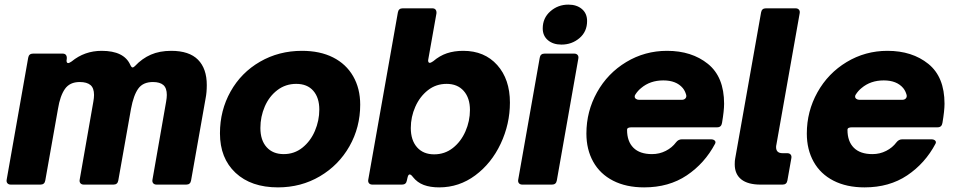

<svg xmlns="http://www.w3.org/2000/svg" viewBox="-20 -799 4134 831"><path d="M176 -18Q173 0 155 0H27Q17 0 12 -6Q7 -12 9 -22L102 -549Q105 -567 123 -567H251Q261 -567 265.5 -561Q270 -555 269 -545V-544L268 -537Q268 -526 275 -526Q280 -526 290 -533Q346 -579 420 -579Q517 -579 544 -518Q549 -507 554 -507Q558 -507 564 -513Q595 -546 633 -562.5Q671 -579 721 -579Q799 -579 837 -540.5Q875 -502 875 -431Q875 -399 870 -374L807 -18Q804 0 786 0H658Q648 0 643 -6Q638 -12 640 -22L699 -359Q702 -376 702 -388Q702 -418 687 -431Q672 -444 642 -444Q599 -444 578.5 -415.5Q558 -387 547 -328L492 -18Q489 0 471 0H343Q333 0 328 -6Q323 -12 325 -22L384 -359Q387 -376 387 -388Q387 -418 371.5 -431Q356 -444 325 -444Q282 -444 261 -414Q240 -384 231 -328Z M932 -222Q932 -321 978 -403Q1024 -485 1105.5 -532Q1187 -579 1287 -579Q1365 -579 1421.5 -550.5Q1478 -522 1508.5 -469Q1539 -416 1539 -346Q1539 -248 1492.5 -166Q1446 -84 1364.5 -36Q1283 12 1183 12Q1067 12 999.5 -51Q932 -114 932 -222ZM1362 -325Q1362 -376 1336 -406Q1310 -436 1262 -436Q1216 -436 1180.5 -409Q1145 -382 1126 -338Q1107 -294 1107 -245Q1107 -192 1134 -162Q1161 -132 1208 -132Q1254 -132 1289 -160Q1324 -188 1343 -232.5Q1362 -277 1362 -325Z M1767 -33Q1759 -44 1753 -44Q1747 -44 1744 -31L1741 -18Q1738 0 1720 0H1592Q1582 0 1577 -6Q1572 -12 1574 -22L1702 -745Q1705 -763 1723 -763H1851Q1861 -763 1865.5 -757Q1870 -751 1869 -741L1834 -544L1833 -538Q1833 -527 1840 -527Q1845 -527 1855 -534Q1883 -558 1914.5 -568.5Q1946 -579 1985 -579Q2077 -579 2132 -517.5Q2187 -456 2187 -355Q2187 -262 2147 -177Q2107 -92 2037 -40Q1967 12 1881 12Q1842 12 1814 1.5Q1786 -9 1767 -33ZM2014 -323Q2014 -375 1987 -405.5Q1960 -436 1913 -436Q1867 -436 1832 -408.5Q1797 -381 1777.5 -337Q1758 -293 1758 -245Q1758 -192 1785 -161.5Q1812 -131 1859 -131Q1905 -131 1940 -158.5Q1975 -186 1994.5 -230.5Q2014 -275 2014 -323Z M2390 -18Q2387 0 2369 0H2241Q2231 0 2226 -6Q2221 -12 2223 -22L2316 -549Q2319 -567 2337 -567H2465Q2475 -567 2480 -561Q2485 -555 2483 -545ZM2329 -676Q2329 -721 2362 -750Q2395 -779 2440 -779Q2476 -779 2498.5 -760Q2521 -741 2521 -708Q2521 -662 2488 -634Q2455 -606 2410 -606Q2374 -606 2351.5 -625Q2329 -644 2329 -676Z M2518 -221Q2518 -317 2564 -399.5Q2610 -482 2690.5 -530.5Q2771 -579 2867 -579Q2974 -579 3044 -522.5Q3114 -466 3114 -350Q3114 -320 3105 -267Q3102 -248 3084 -248H2714Q2704 -248 2699 -245.5Q2694 -243 2694 -237Q2694 -187 2721.5 -159.5Q2749 -132 2802 -132Q2834 -132 2861.5 -146Q2889 -160 2906 -183Q2916 -196 2931 -196H3057Q3068 -196 3073.5 -190.5Q3079 -185 3075 -177Q3030 -92 2952.5 -40Q2875 12 2768 12Q2690 12 2633.5 -17Q2577 -46 2547.5 -99Q2518 -152 2518 -221ZM2931 -367Q2941 -367 2946.5 -373Q2952 -379 2950 -388Q2945 -406 2935 -418Q2907 -451 2851 -451Q2794 -451 2755 -418Q2741 -407 2730 -390Q2727 -386 2727 -381Q2727 -375 2732.5 -371Q2738 -367 2746 -367Z M3388 -18Q3385 0 3367 0H3272Q3217 0 3188.5 -22.5Q3160 -45 3160 -88Q3160 -104 3162 -113L3274 -745Q3277 -763 3295 -763H3423Q3433 -763 3438 -757Q3443 -751 3441 -741L3340 -171Q3339 -168 3339 -162Q3339 -136 3367 -136H3387Q3397 -136 3402 -130Q3407 -124 3405 -114Z M3472 -221Q3472 -317 3518 -399.5Q3564 -482 3644.5 -530.5Q3725 -579 3821 -579Q3928 -579 3998 -522.5Q4068 -466 4068 -350Q4068 -320 4059 -267Q4056 -248 4038 -248H3668Q3658 -248 3653 -245.5Q3648 -243 3648 -237Q3648 -187 3675.5 -159.5Q3703 -132 3756 -132Q3788 -132 3815.5 -146Q3843 -160 3860 -183Q3870 -196 3885 -196H4011Q4022 -196 4027.5 -190.5Q4033 -185 4029 -177Q3984 -92 3906.5 -40Q3829 12 3722 12Q3644 12 3587.5 -17Q3531 -46 3501.5 -99Q3472 -152 3472 -221ZM3885 -367Q3895 -367 3900.5 -373Q3906 -379 3904 -388Q3899 -406 3889 -418Q3861 -451 3805 -451Q3748 -451 3709 -418Q3695 -407 3684 -390Q3681 -386 3681 -381Q3681 -375 3686.5 -371Q3692 -367 3700 -367Z"/></svg>

Font: Open Sauce Two Black Italic
Style: Regular
Weight: 900
Italic angle: -10°
Designer: Alfredo Marco Pradil
Foundry: Creative Sauce Fz LLC
Version: Version 1.477